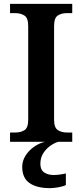

<svg xmlns="http://www.w3.org/2000/svg" viewBox="-20 -734 426 994"><path d="M32 0V-48H60Q87 -48 106.5 -60Q126 -72 126 -114V-599Q126 -641 106.5 -653.5Q87 -666 60 -666H32V-714H354V-666H326Q298 -666 279 -653.5Q260 -641 260 -599V-114Q260 -73 279.5 -60.5Q299 -48 326 -48H354V0ZM239 240Q170 240 132.5 213.5Q95 187 95 130Q95 99 112 72Q129 45 156 26Q183 7 213 0H282Q261 6 239.5 21.5Q218 37 203.5 60Q189 83 189 115Q189 145 208.5 158.5Q228 172 258 172Q271 172 287 170Q303 168 321 164V224Q305 232 280 236Q255 240 239 240Z"/></svg>

Font: Noto Serif Hentaigana SemiBold
Style: Regular
Weight: 600
Designer: Kazuhiro Yamada
Foundry: nipponia
Version: Version 1.000; ttfautohint (v1.8.4.7-5d5b)